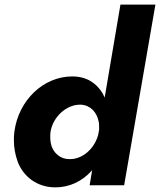

<svg xmlns="http://www.w3.org/2000/svg" viewBox="-20 -800 691 829"><path d="M500 -780 432 -379C429 -385 426 -391 423 -397C396 -442 353 -470 292 -470C168 -470 60 -368 42 -231C40 -218 40 -206 40 -194C40 -164 45 -134 56 -103C79 -40 138 9 219 9C280 9 334 -17 374 -61C375 -62 377 -64 378 -66L367 0H516L651 -780ZM198 -230C208 -295 266 -348 325 -348C327 -348 328 -348 329 -348C370 -346 398 -316 406 -275C408 -267 408 -258 408 -249C408 -246 408 -243 408 -240L404 -218C401 -207 397 -196 391 -185C367 -140 324 -113 284 -113C283 -113 281 -113 280 -113C260 -113 243 -119 230 -130C202 -152 197 -184 197 -209C197 -216 197 -223 198 -230Z"/></svg>

Font: Jost
Style: Bold Italic
Weight: 700
Italic angle: -5°
Version: Version 3.710